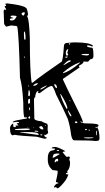

<svg xmlns="http://www.w3.org/2000/svg" viewBox="-26 -757 595 1085"><path d="M4.9 -736.3 10.7 -737.3H18.6Q104.5 -727.5 120.1 -712.9Q127 -712.9 132.8 -674.8L127.9 -666V-663.1Q138.7 -650.4 142.6 -540Q142.6 -345.7 153.3 -289.1H157.2Q210 -332 320.3 -407.2Q329.1 -407.2 335 -494.1Q335 -514.6 354.5 -514.6L393.6 -517.6Q481.4 -517.6 499 -499V-497.1L496.1 -494.1Q478.5 -501 468.8 -501L465.8 -497.1V-496.1Q465.8 -490.2 494.1 -487.3Q502 -487.3 502 -441.4Q502 -422.9 487.3 -422.9Q483.4 -422.9 472.7 -409.2L469.7 -408.2L450.2 -409.2H446.3Q446.3 -398.4 423.8 -387.7Q419.9 -387.7 419.9 -382.8L423.8 -376L330.1 -311.5L329.1 -308.6Q330.1 -302.7 425.8 -110.4Q439.5 -82 443.4 -65.4H437.5L431.6 -71.3H428.7Q428.7 -59.6 465.8 -59.6Q531.2 -59.6 531.2 -47.9L523.4 -38.1Q536.1 -16.6 536.1 25.4Q536.1 39.1 522.5 39.1L513.7 40Q490.2 36.1 399.4 36.1H393.6Q381.8 36.1 376 5.9Q370.1 -44.9 356.4 -86.9Q334 -137.7 291 -222.7Q274.4 -271.5 265.6 -271.5Q249 -269.5 212.9 -241.2Q200.2 -230.5 194.3 -230.5Q188.5 -232.4 188.5 -234.4V-235.4L191.4 -240.2V-241.2H185.5Q179.7 -241.2 172.9 -214.8L173.8 -209Q166 -204.1 166 -192.4L168 -87.9Q168 -75.2 210 -71.3Q216.8 -65.4 240.2 -57.6L244.1 -47.9L243.2 -33.2V-22.5L246.1 -8.8V-6.8Q242.2 1 231.4 5.9L230.5 4.9H224.6V8.8Q224.6 15.6 238.3 20.5V22.5Q238.3 25.4 226.6 27.3L180.7 15.6Q85.9 10.7 57.6 4.9L43.9 7.8Q31.2 2 31.2 -23.4V-29.3L30.3 -30.3Q30.3 -46.9 44.9 -57.6H48.8V-43L52.7 -39.1H65.4L61.5 -43.9V-46.9L69.3 -47.9H79.1L67.4 -59.6L81.1 -62.5V-65.4Q80.1 -68.4 71.3 -68.4H67.4L46.9 -65.4V-67.4Q46.9 -74.2 90.8 -81.1Q101.6 -84 124 -86.9L127 -90.8V-91.8Q127 -93.8 113.3 -93.8Q105.5 -93.8 105.5 -177.7Q99.6 -279.3 86.9 -317.4Q81.1 -560.5 71.3 -607.4Q71.3 -610.4 37.1 -613.3L8.8 -606.4Q-2 -617.2 -2.9 -624L-4.9 -684.6L-5.9 -688.5Q-3.9 -703.1 -2 -703.1L8.8 -701.2V-703.1Q8.8 -707 1 -717.8V-722.7Q8.8 -722.7 8.8 -725.6L4.9 -732.4ZM95.7 -680.7V-678.7Q99.6 -668.9 107.4 -668.9Q114.3 -676.8 114.3 -686.5L110.4 -687.5Q99.6 -687.5 95.7 -680.7ZM34.2 -665V-663.1Q34.2 -659.2 48.8 -656.2V-654.3Q30.3 -653.3 30.3 -648.4V-644.5L33.2 -641.6H43Q57.6 -641.6 64.5 -659.2L68.4 -663.1Q68.4 -668.9 44.9 -668.9H41Q34.2 -668 34.2 -665ZM111.3 -579.1 109.4 -575.2V-555.7Q109.4 -532.2 114.3 -532.2H115.2L118.2 -535.2V-548.8Q117.2 -579.1 111.3 -579.1ZM369.1 -512.7 363.3 -511.7V-508.8L364.3 -505.9H369.1L371.1 -508.8V-510.7ZM345.7 -456.1Q346.7 -443.4 349.6 -443.4H356.4Q359.4 -443.4 359.4 -447.3L354.5 -459L359.4 -476.6V-479.5H357.4Q345.7 -473.6 345.7 -456.1ZM434.6 -448.2Q434.6 -445.3 465.8 -443.4Q476.6 -445.3 476.6 -448.2V-452.1H469.7H450.2Q434.6 -452.1 434.6 -448.2ZM111.3 -437.5H109.4V-432.6L111.3 -430.7L115.2 -434.6ZM341.8 -434.6 345.7 -430.7H346.7Q354.5 -430.7 355.5 -434.6V-437.5H351.6Q343.8 -437.5 341.8 -434.6ZM332 -389.6V-388.7H333Q336.9 -388.7 363.3 -406.2Q373 -407.2 373 -412.1V-416H367.2Q355.5 -416 332 -389.6ZM330.1 -346.7V-343.8H332Q368.2 -353.5 423.8 -400.4L425.8 -404.3H423.8Q375 -386.7 330.1 -346.7ZM162.1 -275.4V-272.5H166Q178.7 -272.5 187.5 -284.2V-287.1Q173.8 -287.1 162.1 -275.4ZM280.3 -277.3Q287.1 -258.8 294.9 -258.8H295.9V-259.8Q294.9 -281.2 283.2 -281.2Q280.3 -281.2 280.3 -277.3ZM135.7 -274.4 132.8 -269.5V-268.6H135.7L137.7 -271.5V-274.4ZM202.1 -252.9V-251H204.1Q223.6 -258.8 238.3 -272.5V-274.4Q202.1 -258.8 202.1 -252.9ZM133.8 -224.6V-215.8L135.7 -213.9H138.7Q143.6 -215.8 143.6 -224.6V-226.6Q143.6 -237.3 139.6 -248H138.7Q133.8 -248 133.8 -224.6ZM317.4 -225.6H314.5V-224.6Q324.2 -187.5 349.6 -142.6H354.5V-145.5Q354.5 -166 317.4 -225.6ZM132.8 -186.5V-172.9L135.7 -170.9Q143.6 -170.9 143.6 -180.7V-196.3L141.6 -198.2H138.7Q132.8 -197.3 132.8 -186.5ZM369.1 -190.4H366.2V-188.5L370.1 -184.6H371.1V-188.5ZM143.6 -149.4H139.6L138.7 -143.6V-133.8H139.6Q143.6 -134.8 143.6 -143.6ZM359.4 -131.8H357.4V-129.9Q365.2 -105.5 374 -99.6H377.9Q377.9 -107.4 360.4 -131.8ZM133.8 -90.8 138.7 -85.9H139.6Q144.5 -87.9 144.5 -93.8Q144.5 -100.6 141.6 -100.6Q133.8 -95.7 133.8 -90.8ZM397.5 -67.4V-65.4L400.4 -61.5H408.2L412.1 -65.4Q409.2 -71.3 403.3 -71.3Q397.5 -70.3 397.5 -67.4ZM231.4 -49.8H228.5V-47.9L232.4 -44.9H233.4V-47.9ZM195.3 -38.1Q202.1 -25.4 215.8 -25.4H216.8L219.7 -28.3Q215.8 -40 210 -43.9H206.1Q198.2 -43.9 195.3 -38.1ZM517.6 -40H514.6V-35.2L517.6 -33.2H520.5V-38.1ZM131.8 -38.1H129.9V-35.2H133.8ZM164.1 -38.1 162.1 -35.2H167ZM58.6 -26.4V-25.4L59.6 -23.4V-22.5L105.5 -21.5H111.3Q142.6 -21.5 142.6 -26.4V-28.3Q142.6 -30.3 121.1 -31.2Q66.4 -29.3 58.6 -26.4ZM456.1 -28.3 453.1 -25.4 458 -21.5H461.9L465.8 -25.4L462.9 -28.3ZM482.4 -23.4H472.7V-22.5L477.5 -19.5H482.4ZM517.6 -8.8V7.8H518.6Q522.5 7.8 522.5 -12.7V-19.5Q517.6 -17.6 517.6 -8.8ZM172.9 -18.6 169.9 -16.6V-13.7L184.6 -12.7H190.4V-13.7Q190.4 -18.6 172.9 -18.6ZM89.8 -10.7 86.9 -8.8 192.4 5.9V2.9Q192.4 -10.7 132.8 -10.7ZM206.1 2 202.1 2.9V4.9L204.1 7.8H211.9L213.9 4.9Q212.9 2 206.1 2ZM448.2 22.5V23.4H452.1L472.7 25.4L496.1 23.4H499L502 21.5V20.5L496.1 19.5H458Q448.2 19.5 448.2 22.5ZM283.2 73.2Q300.8 73.2 342.8 96.7V97.7Q328.1 100.6 328.1 103.5Q347.7 129.9 352.5 129.9L363.3 127Q366.2 127 369.1 133.8L365.2 145.5Q370.1 155.3 370.1 160.2Q370.1 197.3 352.5 210.9Q352.5 213.9 357.4 213.9V215.8Q357.4 217.8 346.7 222.7V226.6L360.4 229.5Q352.5 252.9 335.9 273.4Q307.6 307.6 297.9 307.6L290 299.8Q285.2 302.7 280.3 302.7L278.3 299.8Q289.1 279.3 302.7 279.3L304.7 278.3V277.3Q304.7 275.4 290 271.5V268.6Q299.8 228.5 299.8 212.9V209Q299.8 207 271.5 204.1Q244.1 182.6 244.1 146.5V138.7Q244.1 92.8 274.4 92.8Q285.2 87.9 285.2 85.9L283.2 82H268.6L266.6 81.1V79.1Q271.5 73.2 283.2 73.2ZM297.9 90.8 294.9 93.8V95.7H307.6V90.8ZM274.4 122.1 271.5 131.8V134.8Q279.3 134.8 310.5 114.3V112.3L302.7 110.4Q274.4 110.4 274.4 122.1ZM283.2 156.2V160.2L285.2 161.1L293 154.3H301.8L302.7 148.4V143.6L298.8 139.6H297.9Q283.2 142.6 283.2 156.2Z"/></svg>

Font: Love Ya Like A Sister
Style: Regular
Weight: 400
Designer: Kimberly Geswein
Foundry: Kimberly Geswein
Version: Version 1.002 2007